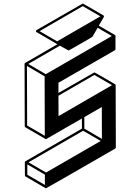

<svg xmlns="http://www.w3.org/2000/svg" viewBox="-20 -961 772 1057"><path d="M233.9 75.2H231.9L230.5 74.7L120.1 10.3Q117.2 8.3 117.2 4.9L116.7 -67.9Q117.2 -71.3 120.1 -73.2L431.2 -252.9L430.7 -308.6Q235.4 -195.8 234.6 -195.6Q233.9 -195.3 232.9 -195.3H231.9L231 -195.8L229.5 -196.3L119.6 -260.3Q116.2 -262.2 116.2 -266.1L115.2 -609.9Q115.7 -612.8 118.7 -614.7L295.9 -717.3L291 -719.7V-720.2L181.2 -784.2Q177.7 -786.1 177.7 -789.6Q177.7 -793.5 181.2 -795.4Q434.1 -941.4 435.5 -941.4Q437.5 -941.4 493.7 -908.7Q549.8 -876 550.3 -875.5H550.8L551.8 -873.5L552.2 -869.6Q552.2 -868.2 551.8 -867.7L523.9 -819.8L613.3 -768.1V-767.6L614.3 -767.1L614.7 -766.1V-765.6H615.2L615.7 -763.7V-690.4Q615.7 -686.5 612.8 -684.6L301.8 -505.4V-449.2Q498 -562.5 499.5 -562.5Q501.5 -562.5 557.6 -530Q613.8 -497.6 613.8 -497.1L614.7 -496.6V-496.1L615.7 -495.1L616.2 -492.7L616.7 -492.2L617.7 -148.9Q617.2 -145 614.3 -143.1Q236.3 75.2 233.9 75.2ZM302.2 -321.8 596.7 -492.2 499.5 -548.3 301.8 -434.1ZM294.4 -733.4 532.7 -871.1 435.5 -927.2 197.8 -789.6ZM226.6 -213.4 225.6 -541 128.4 -597.7 129.4 -270ZM231.9 -552.7 595.7 -762.7 517.6 -808.1 488.8 -758.8Q488.3 -757.3 423.8 -720.2Q359.4 -683.1 357.4 -683.1Q356 -683.1 309.6 -709.5L135.3 -608.9ZM227.1 57.1V0.5L130.4 -56.2V1ZM233.4 -11.2 534.7 -185.1 437.5 -241.2 136.7 -67.4ZM541 -196.3 540.5 -372.1 444.3 -316.4V-252.9Z"/></svg>

Font: 3D Isometric
Style: Bold
Weight: 700
Designer: GGBotNet
Foundry: GGBotNet
Version: 1.14